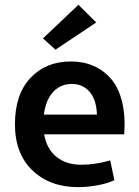

<svg xmlns="http://www.w3.org/2000/svg" viewBox="-20 -766 576 796"><path d="M162.1 -291H381.8Q379.9 -352.1 351.8 -385Q323.7 -418 277.8 -418Q231.4 -418 200.4 -384.8Q169.4 -351.6 162.1 -291ZM495.1 -209H163.1Q173.8 -148.4 214.1 -115.7Q254.4 -83 316.9 -83Q375.5 -83 437 -101.1L454.1 -19Q428.7 -6.3 386.7 1.7Q344.7 9.8 303.2 9.8Q187.5 9.8 114.7 -59.3Q42 -128.4 42 -251Q42 -374.5 106.2 -442.9Q170.4 -511.2 273.9 -511.2Q325.7 -511.2 367.7 -492.9Q409.7 -474.6 440.7 -438.7Q471.7 -402.8 486.1 -344Q500.5 -285.2 495.1 -209ZM210 -560.1 158.2 -606.9 305.2 -746.1 378.9 -672.9Z"/></svg>

Font: LT Hoop SemBd
Style: Regular
Weight: 600
Designer: Daniel Lyons
Foundry: LyonsType
Version: Version 1.000